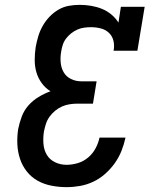

<svg xmlns="http://www.w3.org/2000/svg" viewBox="-20 -763 640 791"><path d="M254 8Q223 8 192 2Q161 -4 135 -18.5Q109 -33 90.5 -56.5Q72 -80 62.5 -108.5Q53 -137 51.5 -168.5Q50 -200 55 -232Q60 -257 69.5 -282.5Q79 -308 97 -328.5Q115 -349 139 -363.5Q163 -378 188 -387Q167 -400 152 -420.5Q137 -441 130 -465Q123 -489 123 -515.5Q123 -542 127 -569Q127 -569 127 -569Q127 -569 127 -569Q131 -591 137.5 -613Q144 -635 155.5 -655.5Q167 -676 183.5 -693.5Q200 -711 220.5 -723Q241 -735 263.5 -739Q286 -743 308 -743Q332 -743 355.5 -739Q379 -735 400 -726.5Q421 -718 438.5 -703.5Q456 -689 468 -670L478 -735H576L546 -554H448Q452 -575 447.5 -594.5Q443 -614 429 -627.5Q415 -641 395 -646Q375 -651 355 -651Q341 -651 326.5 -649Q312 -647 298.5 -641Q285 -635 273 -625.5Q261 -616 252 -604Q243 -592 238.5 -578Q234 -564 232 -550Q228 -528 230 -505.5Q232 -483 242.5 -465Q253 -447 272.5 -437.5Q292 -428 315 -428H378L363 -336H299Q283 -336 267 -333.5Q251 -331 236 -324.5Q221 -318 207.5 -307Q194 -296 184 -282Q174 -268 169 -252Q164 -236 161 -221Q157 -196 159 -170.5Q161 -145 173 -125Q185 -105 207 -94.5Q229 -84 254 -84Q277 -84 300.5 -91Q324 -98 343 -114Q362 -130 373.5 -151.5Q385 -173 390 -196H497Q491 -168 480.5 -141.5Q470 -115 453 -91Q436 -67 413.5 -47Q391 -27 364.5 -14.5Q338 -2 310 3Q282 8 254 8Z"/></svg>

Font: Iosevka Etoile SmBdObl
Style: Regular
Weight: 600
Italic angle: -9°
Designer: Belleve Invis
Foundry: Belleve Invis
Version: Version 15.5.2; ttfautohint (v1.8.4)